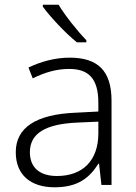

<svg xmlns="http://www.w3.org/2000/svg" viewBox="-20 -786 576 816"><path d="M229 -766H162V-758C191 -717 257 -646 307 -606H347V-615C309 -654 255 -722 229 -766ZM276 -541C212 -541 151 -523 101 -499L119 -453C170 -478 219 -493 274 -493C355 -493 398 -454 398 -349V-312L301 -307C135 -300 47 -245 47 -139C47 -43 110 10 212 10C311 10 360 -30 398 -90H401L411 0H454V-358C454 -485 396 -541 276 -541ZM308 -265 398 -269V-217C397 -105 333 -38 222 -38C150 -38 107 -73 107 -139C107 -219 173 -259 308 -265Z"/></svg>

Font: Noto Sans Ethiopic Light
Style: Regular
Weight: 300
Designer: Monotype Design Team
Foundry: Monotype Imaging Inc.
Version: Version 2.102